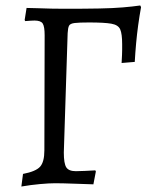

<svg xmlns="http://www.w3.org/2000/svg" viewBox="-20 -669 535 701"><path d="M58 12 64 -34Q111 -43 126.5 -60.5Q142 -78 142 -120L143 -540Q143 -572 136 -583Q129 -594 106 -594Q101 -594 93 -593.5Q85 -593 72 -592L70 -596L77 -640Q94 -640 118 -639Q142 -638 168 -637.5Q194 -637 216 -637Q291 -637 342 -638Q393 -639 428.5 -642Q464 -645 492 -649L495 -643Q489 -610 484.5 -577Q480 -544 477 -511Q474 -478 472 -443L424 -439Q425 -458 425.5 -468.5Q426 -479 426 -487Q426 -495 426 -508Q426 -545 419 -561.5Q412 -578 386.5 -582.5Q361 -587 305 -587Q269 -587 252.5 -585Q236 -583 232 -575Q228 -567 227 -548L213 -112Q213 -72 222 -58Q231 -44 257 -44Q268 -44 290 -45Q312 -46 328 -47L330 -43L321 4Q288 3 261 2Q234 1 214.5 0.5Q195 0 182 0Q160 0 126.5 3Q93 6 58 12Z"/></svg>

Font: Alegreya
Style: Regular
Weight: 400
Designer: Juan Pablo del Peral
Foundry: Huerta Tipografica
Version: Version 2.009